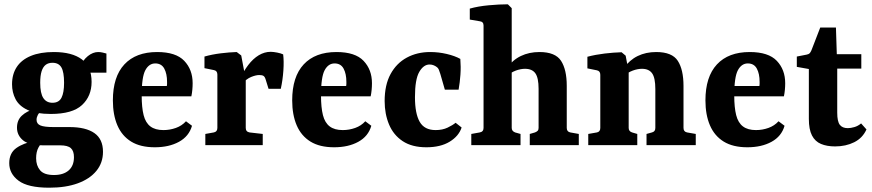

<svg xmlns="http://www.w3.org/2000/svg" viewBox="-20 -675 4054 893"><path d="M459 31Q459 82 428.5 119.5Q398 157 342 177.5Q286 198 209 198Q110 198 66.5 165.5Q23 133 23 84Q23 37 56 13.5Q89 -10 144 -20L184 -19Q170 -9 159 11Q148 31 148 61Q148 95 166.5 117Q185 139 231 139Q275 139 299.5 117.5Q324 96 324 56Q324 27 309.5 14Q295 1 260 1H185Q115 1 87 -22.5Q59 -46 59 -81Q59 -116 81.5 -137Q104 -158 140 -168L178 -163Q162 -152 156 -140.5Q150 -129 150 -118Q150 -99 168 -91.5Q186 -84 229 -84H303Q379 -84 419 -56Q459 -28 459 31ZM406 -294Q406 -228 361.5 -186.5Q317 -145 216 -145Q148 -145 108.5 -163.5Q69 -182 52.5 -213.5Q36 -245 36 -283Q36 -330 58 -363.5Q80 -397 123.5 -415Q167 -433 230 -433Q315 -433 360.5 -399Q406 -365 406 -294ZM167 -290Q167 -241 181.5 -219Q196 -197 224 -197Q254 -197 266 -220.5Q278 -244 278 -290Q278 -340 265.5 -361.5Q253 -383 224 -383Q205 -383 192.5 -373.5Q180 -364 173.5 -343.5Q167 -323 167 -290ZM383 -337 351 -362Q365 -395 388.5 -414Q412 -433 437 -433Q447 -433 457.5 -430.5Q468 -428 475 -426V-337Z M505 -208Q505 -318 558.5 -375.5Q612 -433 711 -433Q798 -433 837 -392Q876 -351 876 -288Q876 -273 874.5 -257Q873 -241 870 -227H595V-275H756Q757 -280 757 -284Q757 -288 757 -294Q757 -332 744 -356Q731 -380 702 -380Q673 -380 656 -348.5Q639 -317 639 -231Q639 -175 648 -139.5Q657 -104 679.5 -87Q702 -70 740 -70Q770 -70 798 -80Q826 -90 845 -111L873 -90Q859 -41 812.5 -15.5Q766 10 700 10Q633 10 590 -16.5Q547 -43 526 -92Q505 -141 505 -208Z M1094 -303Q1112 -343 1134.5 -372.5Q1157 -402 1183.5 -418Q1210 -434 1239 -434Q1251 -434 1269 -430.5Q1287 -427 1297 -422Q1301 -391 1298 -347Q1295 -303 1286 -262H1229L1216 -304Q1212 -318 1205.5 -322Q1199 -326 1186 -326Q1170 -326 1148 -317Q1126 -308 1106 -285ZM1123 -305V-80Q1123 -62 1141 -59L1202 -52V0H935V-52L974 -59Q991 -62 991 -80V-328Q991 -346 975 -349L931 -358V-412Q966 -422 1006.5 -427Q1047 -432 1081 -433L1102 -417Z M1339 -208Q1339 -318 1392.5 -375.5Q1446 -433 1545 -433Q1632 -433 1671 -392Q1710 -351 1710 -288Q1710 -273 1708.5 -257Q1707 -241 1704 -227H1429V-275H1590Q1591 -280 1591 -284Q1591 -288 1591 -294Q1591 -332 1578 -356Q1565 -380 1536 -380Q1507 -380 1490 -348.5Q1473 -317 1473 -231Q1473 -175 1482 -139.5Q1491 -104 1513.5 -87Q1536 -70 1574 -70Q1604 -70 1632 -80Q1660 -90 1679 -111L1707 -90Q1693 -41 1646.5 -15.5Q1600 10 1534 10Q1467 10 1424 -16.5Q1381 -43 1360 -92Q1339 -141 1339 -208Z M1769 -205Q1769 -280 1796.5 -330.5Q1824 -381 1872 -407Q1920 -433 1981 -433Q2020 -433 2058 -424Q2096 -415 2121 -401Q2124 -364 2121.5 -328Q2119 -292 2113 -258H2049L2028 -331Q2024 -344 2021 -351Q2018 -358 2013 -362Q2007 -367 1998 -371Q1989 -375 1978 -375Q1950 -375 1930 -340.5Q1910 -306 1910 -223Q1910 -147 1932 -108.5Q1954 -70 2006 -70Q2038 -70 2062 -81.5Q2086 -93 2099 -104L2127 -82Q2114 -42 2071.5 -16Q2029 10 1963 10Q1896 10 1853 -18.5Q1810 -47 1789.5 -96Q1769 -145 1769 -205Z M2172 0V-52L2211 -59Q2229 -62 2229 -80V-556Q2229 -574 2212 -576L2165 -584V-635Q2204 -646 2253.5 -650.5Q2303 -655 2342 -655L2360 -637V-80Q2360 -65 2376 -59L2401 -52V0ZM2444 0V-52L2468 -59Q2476 -62 2480.5 -66.5Q2485 -71 2485 -80V-262Q2485 -313 2470 -334Q2455 -355 2422 -355Q2401 -355 2378.5 -346.5Q2356 -338 2337 -321V-358Q2364 -396 2402.5 -414.5Q2441 -433 2489 -433Q2563 -433 2589.5 -392Q2616 -351 2616 -276V-80Q2616 -62 2633 -59L2672 -52V0Z M2987 0V-52L3012 -59Q3020 -61 3024 -66Q3028 -71 3028 -80V-261Q3028 -313 3013 -334Q2998 -355 2966 -355Q2945 -355 2922.5 -346.5Q2900 -338 2880 -321L2881 -358Q2908 -396 2946 -414.5Q2984 -433 3032 -433Q3106 -433 3132.5 -392Q3159 -351 3159 -275V-80Q3159 -62 3176 -59L3216 -52V0ZM2716 0V-52L2756 -59Q2772 -62 2772 -80V-327Q2772 -345 2756 -348L2712 -357V-411Q2750 -421 2792 -426Q2834 -431 2871 -432L2890 -416L2904 -341V-80Q2904 -64 2920 -59L2944 -52V0Z M3261 -208Q3261 -318 3314.5 -375.5Q3368 -433 3467 -433Q3554 -433 3593 -392Q3632 -351 3632 -288Q3632 -273 3630.5 -257Q3629 -241 3626 -227H3351V-275H3512Q3513 -280 3513 -284Q3513 -288 3513 -294Q3513 -332 3500 -356Q3487 -380 3458 -380Q3429 -380 3412 -348.5Q3395 -317 3395 -231Q3395 -175 3404 -139.5Q3413 -104 3435.5 -87Q3458 -70 3496 -70Q3526 -70 3554 -80Q3582 -90 3601 -111L3629 -90Q3615 -41 3568.5 -15.5Q3522 10 3456 10Q3389 10 3346 -16.5Q3303 -43 3282 -92Q3261 -141 3261 -208Z M3742 -354 3686 -364V-412L3732 -421Q3742 -423 3746 -427.5Q3750 -432 3754 -441L3795 -547H3868L3872 -423H3986V-356H3874V-151Q3874 -110 3886 -94.5Q3898 -79 3923 -79Q3937 -79 3954 -84Q3971 -89 3985 -101L4010 -73Q3992 -33 3953 -13.5Q3914 6 3864 6Q3826 6 3798.5 -5.5Q3771 -17 3756.5 -45Q3742 -73 3742 -122Z"/></svg>

Font: Rasa
Style: Regular
Weight: 400
Designer: Anna Giedrys (Yrsa+Rasa design), David Brezina (Yrsa art-direction, Rasa art-direction, design)
Foundry: Rosetta Type Foundry
Version: Version 2.004